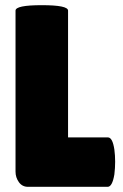

<svg xmlns="http://www.w3.org/2000/svg" viewBox="-20 -722 475 742"><path d="M40 -59V-681Q40 -702 141.5 -702Q243 -702 243 -681V-191H397Q415 -191 422 -144Q425 -121 425 -97Q425 -73 422 -48Q414 0 396 0H88Q66 0 53 -18Q40 -36 40 -59Z"/></svg>

Font: Lilita One
Style: Regular
Weight: 400
Designer: Juan Montoreano
Foundry: Juan Montoreano
Version: Version 1.002